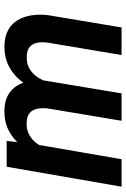

<svg xmlns="http://www.w3.org/2000/svg" viewBox="132 -711 579 883"><g transform="rotate(-90 421.5 -269.5)"><path d="M202.1 -412.6 130.9 0H4.4L96.2 -528.3H214.8ZM162.6 -283.2 125.5 -282.7Q130.9 -331.1 147.5 -377.2Q164.1 -423.3 192.4 -460.2Q220.7 -497.1 262 -518.6Q303.2 -540 357.9 -538.6Q398.4 -537.6 425.8 -522Q453.1 -506.3 469 -480.5Q484.9 -454.6 490.2 -421.6Q495.6 -388.7 492.2 -352.5L433.6 0H307.6L364.3 -339.8Q367.2 -366.2 362.8 -387.9Q358.4 -409.7 343.3 -422.6Q328.1 -435.5 298.8 -436.5Q266.1 -437.5 242.2 -424.1Q218.3 -410.6 202.4 -388.2Q186.5 -365.7 176.8 -338.4Q167 -311 162.6 -283.2ZM478.5 -307.1 425.8 -297.4Q431.2 -343.8 448 -387.2Q464.8 -430.7 493.2 -465.3Q521.5 -500 561.5 -519.8Q601.6 -539.6 653.3 -538.6Q696.8 -537.1 725.6 -521Q754.4 -504.9 770.8 -477.1Q787.1 -449.2 792.5 -414.1Q797.9 -378.9 793.5 -339.4L736.8 0H609.9L667 -340.3Q670.4 -367.2 666.3 -388.4Q662.1 -409.7 647 -422.6Q631.8 -435.5 602.1 -436Q574.2 -437 552.7 -426.3Q531.2 -415.5 516.1 -397Q501 -378.4 491.7 -355Q482.4 -331.5 478.5 -307.1Z"/></g></svg>

Font: Roboto SemiBold
Style: Italic
Weight: 600
Designer: Christian Robertson
Foundry: Google
Version: Version 3.009; 2024